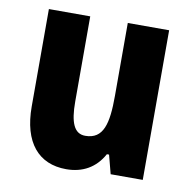

<svg xmlns="http://www.w3.org/2000/svg" viewBox="-68 -617 692 695"><g transform="rotate(10 278.5 -270.0)"><path d="M499 -550H347V-282C347 -180 333 -121 266 -121C225 -121 209 -160 209 -237V-550H57V-192C57 -60 117 10 219 10C279 10 326 -16 355 -69H363L381 0H499Z"/></g></svg>

Font: Noto Sans Lao Looped Condensed ExtraBold
Style: Regular
Weight: 800
Width: 3
Designer: Mark Frömberg, Ben Mitchell
Foundry: The Fontpad Ltd
Version: Version 1.002